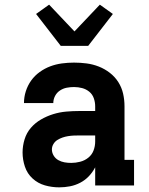

<svg xmlns="http://www.w3.org/2000/svg" viewBox="-20 -797 640 825"><path d="M235 8H234Q203 8 173 -0.5Q143 -9 120 -30Q97 -51 87 -81Q77 -111 77 -142Q77 -170 85.5 -198Q94 -226 112.5 -247.5Q131 -269 156 -283.5Q181 -298 208.5 -306.5Q236 -315 264.5 -317.5Q293 -320 321 -320H389V-340Q389 -358 383 -375Q377 -392 363.5 -403Q350 -414 333 -418.5Q316 -423 298 -423Q282 -423 266.5 -420Q251 -417 237.5 -408Q224 -399 216.5 -384.5Q209 -370 209 -354H83Q83 -380 91 -405Q99 -430 114 -451Q129 -472 150.5 -487.5Q172 -503 196 -512Q220 -521 246 -524.5Q272 -528 298 -528Q325 -528 352 -524.5Q379 -521 404.5 -511Q430 -501 452 -484Q474 -467 488.5 -444Q503 -421 509 -394.5Q515 -368 515 -340V-110H556V0H389V-78Q378 -57 362 -40Q346 -23 325 -12Q304 -1 281 3.5Q258 8 235 8ZM286 -97Q305 -97 324.5 -102Q344 -107 359.5 -119.5Q375 -132 382 -150.5Q389 -169 389 -189V-215H321Q309 -215 297 -214.5Q285 -214 272.5 -212Q260 -210 248.5 -206Q237 -202 226.5 -195.5Q216 -189 209.5 -178Q203 -167 203 -155Q203 -141 210.5 -128.5Q218 -116 230.5 -109Q243 -102 257 -99.5Q271 -97 286 -97ZM241 -600 135 -737 191 -777 300 -662 409 -777 465 -737 359 -600Z"/></svg>

Font: Iosevka Etoile Extrabold
Style: Regular
Weight: 800
Designer: Belleve Invis
Foundry: Belleve Invis
Version: Version 22.1.2; ttfautohint (v1.8.4)